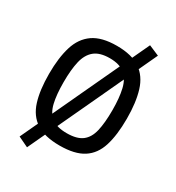

<svg xmlns="http://www.w3.org/2000/svg" viewBox="-214 -933 1086 1183"><g transform="rotate(30 328.5 -341.0)"><path d="M160.5 120.3 87.8 85.5 334.4 -442.4 405.5 -403.9ZM340.8 -265.3 268.4 -301.4 502.9 -803.3 576.8 -771.8ZM328.6 10.9Q221.2 10.9 161 -28.7Q100.8 -68.2 76.3 -146.5Q51.8 -224.7 51.8 -340.1Q51.8 -454.7 76.5 -534.8Q101.2 -614.8 161.4 -656.6Q221.6 -698.3 328.6 -698.3Q435.6 -698.3 495.8 -656.8Q556 -615.2 580.7 -535.2Q605.4 -455.1 605.4 -340.1Q605.4 -222.9 580.9 -144.8Q556.4 -66.7 496.2 -27.9Q436 10.9 328.6 10.9ZM328.6 -77.1Q399.9 -77.1 437.3 -105.3Q474.7 -133.5 488.4 -191.9Q502.1 -250.2 502.1 -340.1Q502.1 -428.4 488 -488.2Q473.9 -548.1 436.3 -579.2Q398.8 -610.4 328.6 -610.4Q258.1 -610.4 220.5 -579.4Q182.9 -548.4 169 -488.6Q155.1 -428.8 155.1 -340.1Q155.1 -252 168.8 -193.5Q182.5 -135 220.1 -106Q257.7 -77.1 328.6 -77.1Z"/></g></svg>

Font: Titillium Web SemiBold
Style: Regular
Weight: 600
Designer: Mohamed Gaber, Accademia di Belle Arti di Urbino
Foundry: Kief Type Foundry, Accademia di Belle Arti di Urbino
Version: Version 3.000; ttfautohint (v1.8.4)